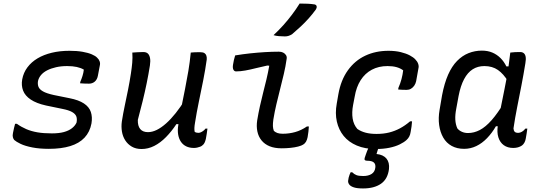

<svg xmlns="http://www.w3.org/2000/svg" viewBox="-20 -828 3040 1081"><path d="M371 -542Q413 -542 444.5 -536.5Q476 -531 497 -522Q518 -513 527 -503Q537 -494 541 -482.5Q545 -471 542 -459L531 -401Q527 -380 513.5 -368.5Q500 -357 481 -357Q468 -357 456 -357.5Q444 -358 431 -359L432 -367Q439 -383 444.5 -400.5Q450 -418 452 -436Q435 -446 412 -451Q389 -456 358 -456Q324 -456 295.5 -449.5Q267 -443 245.5 -432Q224 -421 211 -405.5Q198 -390 194 -372Q191 -354 196.5 -339.5Q202 -325 222 -313.5Q242 -302 283 -293L372 -275Q423 -265 452.5 -245.5Q482 -226 491.5 -197.5Q501 -169 495 -133Q486 -85 456 -53Q426 -21 375.5 -5.5Q325 10 255 10Q202 10 161.5 2Q121 -6 96 -18Q71 -30 60 -40Q55 -46 52.5 -55.5Q50 -65 53 -79Q56 -95 59 -107.5Q62 -120 65 -131H75Q100 -113 128 -101Q156 -89 190.5 -83Q225 -77 272 -77Q312 -77 339.5 -84.5Q367 -92 385 -106Q403 -120 411 -138Q415 -159 409.5 -173Q404 -187 385.5 -197.5Q367 -208 331 -215L239 -234Q185 -246 153 -267.5Q121 -289 110 -318Q99 -347 105 -381Q112 -419 134.5 -449Q157 -479 191.5 -499.5Q226 -520 271.5 -531Q317 -542 371 -542Z M725 -532Q740 -533 755.5 -534Q771 -535 787 -535Q803 -535 812 -527Q821 -519 824.5 -502Q828 -485 824 -459Q816 -409 806 -360Q796 -311 783.5 -260Q771 -209 756 -153Q755 -119 769.5 -101.5Q784 -84 813 -84Q837 -84 862.5 -96.5Q888 -109 915 -133Q942 -157 969.5 -191.5Q997 -226 1024 -270L1000 -129H973Q946 -88 914.5 -56Q883 -24 848.5 -6.5Q814 11 777 11Q745 11 722 -2.5Q699 -16 685 -38Q671 -60 666.5 -87.5Q662 -115 666 -144Q673 -189 682.5 -233.5Q692 -278 701 -323Q710 -368 717 -414Q722 -446 724.5 -474.5Q727 -503 725 -532ZM1054 -532Q1064 -533 1073 -533.5Q1082 -534 1091 -534Q1100 -534 1109 -534Q1123 -534 1131 -529Q1139 -524 1142 -514.5Q1145 -505 1144 -493Q1136 -435 1124 -375Q1112 -315 1099.5 -255Q1087 -195 1078 -137Q1075 -120 1074.5 -108Q1074 -96 1076 -86Q1080 -83 1085.5 -81.5Q1091 -80 1097 -80Q1104 -80 1111.5 -83.5Q1119 -87 1126 -92.5Q1133 -98 1137 -104H1148Q1146 -89 1144 -75Q1142 -61 1139 -46Q1136 -33 1131.5 -24Q1127 -15 1120 -10Q1115 -5 1107 -2Q1099 1 1090 3Q1081 5 1072 5Q1047 5 1028.5 -4Q1010 -13 998.5 -30Q987 -47 983 -71Q979 -95 984 -125Q992 -178 1002 -228Q1012 -278 1022 -328Q1032 -378 1040.5 -428.5Q1049 -479 1054 -532Z M1304 -516Q1346 -523 1388 -527.5Q1430 -532 1471 -534.5Q1512 -537 1550 -537Q1564 -537 1574 -532Q1584 -527 1590 -518Q1596 -509 1594 -497Q1588 -454 1578 -411.5Q1568 -369 1557 -326Q1546 -283 1536 -240.5Q1526 -198 1519 -155Q1516 -133 1516.5 -118.5Q1517 -104 1522 -91Q1531 -83 1542.5 -79Q1554 -75 1572 -75Q1608 -75 1642 -84.5Q1676 -94 1708 -116H1719Q1718 -102 1716.5 -87Q1715 -72 1712 -56Q1709 -41 1703 -30.5Q1697 -20 1687 -14Q1678 -8 1659 -3Q1640 2 1615.5 4.5Q1591 7 1566 7Q1526 7 1498 -4.5Q1470 -16 1452.5 -37.5Q1435 -59 1429 -88Q1423 -117 1428 -150Q1435 -192 1443.5 -230.5Q1452 -269 1461.5 -306Q1471 -343 1480 -380.5Q1489 -418 1496 -458L1485 -459Q1451 -452 1420 -444Q1389 -436 1361 -431Q1333 -426 1309 -426Q1299 -426 1294 -436Q1289 -446 1292 -464Q1294 -477 1297 -490.5Q1300 -504 1304 -516ZM1667 -808Q1693 -808 1713 -807Q1733 -806 1752 -803Q1762 -800 1763 -791.5Q1764 -783 1758 -774Q1739 -748 1718 -724.5Q1697 -701 1674 -679.5Q1651 -658 1624 -635Q1614 -629 1604.5 -626Q1595 -623 1584 -623Q1567 -623 1550 -624.5Q1533 -626 1520 -630Q1550 -658 1575.5 -686.5Q1601 -715 1624 -745.5Q1647 -776 1667 -808Z M2167 -542Q2206 -542 2236.5 -534.5Q2267 -527 2287.5 -516Q2308 -505 2318 -494Q2330 -482 2334.5 -468.5Q2339 -455 2336 -444L2323 -371Q2320 -357 2312.5 -346Q2305 -335 2294 -328.5Q2283 -322 2270 -322Q2258 -322 2246 -322.5Q2234 -323 2222 -324L2223 -333Q2234 -358 2240.5 -382.5Q2247 -407 2250 -432Q2234 -444 2212.5 -450Q2191 -456 2162 -456Q2112 -456 2073.5 -435.5Q2035 -415 2010.5 -376.5Q1986 -338 1977 -284L1968 -237Q1960 -195 1965.5 -160.5Q1971 -126 1992 -102Q2012 -88 2038.5 -81Q2065 -74 2100 -74Q2139 -74 2171 -82Q2203 -90 2232 -105.5Q2261 -121 2289 -145H2300Q2299 -130 2297 -115.5Q2295 -101 2292 -85Q2290 -71 2284.5 -60Q2279 -49 2269 -40Q2255 -27 2230.5 -15Q2206 -3 2172 4Q2138 11 2096 11Q2035 11 1989 -8.5Q1943 -28 1915 -62.5Q1887 -97 1876.5 -143.5Q1866 -190 1876 -245L1885 -297Q1899 -377 1938.5 -432Q1978 -487 2036.5 -514.5Q2095 -542 2167 -542ZM2123 -29Q2120 -22 2117.5 -13.5Q2115 -5 2112 2.5Q2109 10 2106.5 17.5Q2104 25 2102 32L2100 39Q2138 43 2156 65Q2174 87 2170 124Q2163 180 2125 206.5Q2087 233 2024 233Q1991 233 1972.5 227Q1954 221 1946.5 211Q1939 201 1940 190Q1941 180 1943 172Q1945 164 1948 156Q1951 148 1954 142H1963Q1974 153 1987 158Q2000 163 2025 163Q2054 163 2072 151.5Q2090 140 2093 117Q2096 97 2085 87Q2074 77 2047 77Q2038 77 2034.5 73.5Q2031 70 2033 62Q2036 53 2039.5 42.5Q2043 32 2047 22Q2051 12 2055.5 2.5Q2060 -7 2065 -16Q2068 -22 2073.5 -24.5Q2079 -27 2091 -28Q2103 -29 2123 -29Z M2693 -543Q2726 -543 2752 -532Q2778 -521 2798 -501Q2818 -481 2831 -454H2856L2841 -369Q2815 -412 2783.5 -434Q2752 -456 2707 -456Q2670 -456 2641.5 -438Q2613 -420 2593 -382.5Q2573 -345 2562 -288L2549 -217Q2542 -182 2543.5 -154.5Q2545 -127 2555 -105Q2565 -93 2580.5 -86Q2596 -79 2615 -79Q2649 -79 2681.5 -96Q2714 -113 2748 -151.5Q2782 -190 2821 -255L2795 -117H2772Q2750 -79 2722 -50Q2694 -21 2661.5 -5.5Q2629 10 2593 10Q2553 10 2523 -6.5Q2493 -23 2475.5 -53.5Q2458 -84 2452.5 -124Q2447 -164 2455 -210L2469 -292Q2482 -360 2503 -407.5Q2524 -455 2553.5 -485Q2583 -515 2618.5 -529Q2654 -543 2693 -543ZM2853 -532Q2867 -534 2880.5 -534.5Q2894 -535 2909 -535Q2921 -535 2929 -528.5Q2937 -522 2939.5 -508.5Q2942 -495 2938 -472Q2928 -410 2916 -348Q2904 -286 2892 -226Q2880 -166 2871 -105Q2872 -92 2878 -86Q2884 -80 2898 -80Q2908 -80 2919 -86.5Q2930 -93 2938 -104H2949Q2947 -90 2945 -76Q2943 -62 2940 -47Q2938 -35 2932.5 -25Q2927 -15 2919 -9Q2909 -2 2896.5 1.5Q2884 5 2870 5Q2838 5 2816.5 -10.5Q2795 -26 2786 -54.5Q2777 -83 2783 -122Q2790 -174 2800 -224.5Q2810 -275 2820.5 -326.5Q2831 -378 2840 -433Q2843 -452 2845 -468.5Q2847 -485 2849 -500.5Q2851 -516 2853 -532Z"/></svg>

Font: Rec Mono Semicasual
Style: Italic
Weight: 400
Italic angle: -10°
Version: Version 1.085; ttfautohint (v1.8.4.7-5d5b)